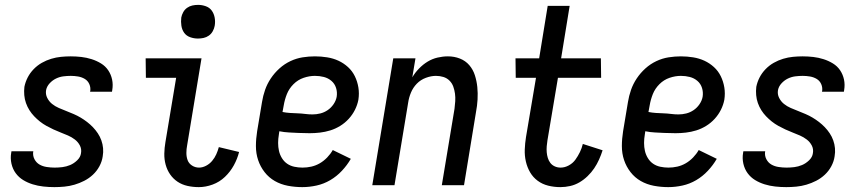

<svg xmlns="http://www.w3.org/2000/svg" viewBox="-20 -759 3540 787"><path d="M203 8Q180 8 157.5 5.5Q135 3 114 -3.5Q93 -10 75 -21Q57 -32 44.5 -49Q32 -66 27 -88Q22 -110 26 -133L27 -139H117L116 -137Q114 -120 121.5 -106Q129 -92 142 -84.5Q155 -77 171.5 -74.5Q188 -72 204 -72Q220 -72 236 -74Q252 -76 267.5 -82.5Q283 -89 296.5 -102Q310 -115 312 -131Q315 -148 307.5 -162.5Q300 -177 287 -187Q274 -197 259 -203.5Q244 -210 228.5 -216Q213 -222 199 -228.5Q185 -235 170.5 -243Q156 -251 143.5 -261Q131 -271 120 -282.5Q109 -294 100.5 -307.5Q92 -321 86.5 -336.5Q81 -352 79.5 -369Q78 -386 80 -403Q84 -423 93.5 -441.5Q103 -460 118 -475.5Q133 -491 151.5 -501.5Q170 -512 190 -518Q210 -524 230 -526Q250 -528 270 -528Q292 -528 313.5 -525.5Q335 -523 355.5 -516.5Q376 -510 394 -499Q412 -488 423.5 -471Q435 -454 439.5 -433Q444 -412 440 -389L439 -383H349L350 -386Q352 -401 346 -414.5Q340 -428 327.5 -435.5Q315 -443 300 -445.5Q285 -448 270 -448Q255 -448 239.5 -446Q224 -444 209.5 -437Q195 -430 183.5 -417.5Q172 -405 169 -390Q166 -373 173.5 -358Q181 -343 193.5 -333Q206 -323 221 -316.5Q236 -310 251.5 -304Q267 -298 282 -291.5Q297 -285 310.5 -277Q324 -269 337 -259Q350 -249 361 -237.5Q372 -226 381 -212.5Q390 -199 395.5 -183.5Q401 -168 402.5 -151.5Q404 -135 401 -118Q398 -97 387.5 -77.5Q377 -58 361 -43Q345 -28 325.5 -18Q306 -8 285.5 -2Q265 4 244 6Q223 8 203 8Z M795 8Q771 8 748.5 3Q726 -2 708 -14Q690 -26 677.5 -44Q665 -62 659 -84Q653 -106 653.5 -129.5Q654 -153 658 -176L702 -440H578L577 -520H806L747 -163Q744 -148 744 -132Q744 -116 749 -102.5Q754 -89 767 -80.5Q780 -72 796 -72Q810 -72 824.5 -79.5Q839 -87 849.5 -99.5Q860 -112 866.5 -126.5Q873 -141 877 -156L960 -136Q953 -108 938.5 -81.5Q924 -55 902 -34Q880 -13 851.5 -2.5Q823 8 795 8ZM791 -601Q775 -601 759.5 -606.5Q744 -612 735 -624.5Q726 -637 723.5 -653.5Q721 -670 723 -687Q725 -698 731 -709Q737 -720 747 -727Q757 -734 768.5 -736.5Q780 -739 792 -739Q808 -739 823.5 -733.5Q839 -728 848 -715.5Q857 -703 860 -686.5Q863 -670 860 -653Q858 -642 852 -631Q846 -620 836 -613Q826 -606 814.5 -603.5Q803 -601 791 -601Z M1219 8Q1189 8 1160 2.5Q1131 -3 1106.5 -17Q1082 -31 1064.5 -53.5Q1047 -76 1038 -103Q1029 -130 1029 -160Q1029 -190 1034 -221L1054 -341Q1058 -366 1066.5 -390.5Q1075 -415 1090 -437.5Q1105 -460 1125.5 -478.5Q1146 -497 1170.5 -508.5Q1195 -520 1220.5 -524Q1246 -528 1271 -528Q1296 -528 1321 -524Q1346 -520 1367.5 -510Q1389 -500 1406.5 -484Q1424 -468 1434.5 -446.5Q1445 -425 1449 -400.5Q1453 -376 1449 -350Q1445 -329 1435 -309Q1425 -289 1409.5 -272Q1394 -255 1374.5 -243Q1355 -231 1334 -224.5Q1313 -218 1291.5 -215.5Q1270 -213 1249 -213Q1238 -213 1228 -213.5Q1218 -214 1207 -214H1205Q1185 -215 1165 -216Q1145 -217 1125 -221L1123 -207Q1120 -190 1120 -173Q1120 -156 1123.5 -140.5Q1127 -125 1135.5 -111Q1144 -97 1157 -88Q1170 -79 1186.5 -75.5Q1203 -72 1220 -72Q1238 -72 1256 -76Q1274 -80 1290.5 -89.5Q1307 -99 1321 -113.5Q1335 -128 1344 -144L1418 -108Q1403 -82 1381.5 -59Q1360 -36 1333.5 -20.5Q1307 -5 1277.5 1.5Q1248 8 1219 8ZM1261 -290Q1277 -290 1293 -294Q1309 -298 1323 -307.5Q1337 -317 1347 -331.5Q1357 -346 1360 -362Q1363 -381 1357.5 -398.5Q1352 -416 1338.5 -427.5Q1325 -439 1307.5 -443.5Q1290 -448 1271 -448Q1248 -448 1224.5 -440Q1201 -432 1183 -414Q1165 -396 1156 -373.5Q1147 -351 1143 -327L1138 -300Q1153 -297 1168.5 -296Q1184 -295 1199.5 -294.5Q1215 -294 1230.5 -292Q1246 -290 1261 -290Z M1506 0 1592 -520H1683L1670 -442Q1681 -461 1697.5 -478Q1714 -495 1733 -506.5Q1752 -518 1773.5 -523Q1795 -528 1816 -528Q1842 -528 1865 -519Q1888 -510 1903.5 -492Q1919 -474 1926.5 -450.5Q1934 -427 1936.5 -402Q1939 -377 1937.5 -351Q1936 -325 1931 -299L1882 0H1791L1843 -313Q1845 -328 1846 -344Q1847 -360 1845 -375Q1843 -390 1838 -404Q1833 -418 1822.5 -428.5Q1812 -439 1797.5 -443.5Q1783 -448 1767 -448Q1747 -448 1725.5 -440Q1704 -432 1688.5 -416Q1673 -400 1664.5 -379.5Q1656 -359 1653 -338L1597 0Z M2277 8Q2251 8 2227 2Q2203 -4 2184 -18Q2165 -32 2153 -52.5Q2141 -73 2135.5 -97Q2130 -121 2131 -146.5Q2132 -172 2136 -197L2177 -440H2094L2093 -520H2190L2225 -735H2315L2280 -520H2443L2444 -440H2267L2224 -184Q2222 -172 2221 -159.5Q2220 -147 2221 -135Q2222 -123 2225.5 -111.5Q2229 -100 2236 -91Q2243 -82 2254 -77Q2265 -72 2278 -72Q2295 -72 2311.5 -81Q2328 -90 2338.5 -104.5Q2349 -119 2357 -135.5Q2365 -152 2369 -169L2450 -143Q2444 -124 2435.5 -105Q2427 -86 2415.5 -69Q2404 -52 2388.5 -37Q2373 -22 2355 -11.5Q2337 -1 2317 3.5Q2297 8 2277 8Z M2719 8Q2689 8 2660 2.5Q2631 -3 2606.5 -17Q2582 -31 2564.5 -53.5Q2547 -76 2538 -103Q2529 -130 2529 -160Q2529 -190 2534 -221L2554 -341Q2558 -366 2566.5 -390.5Q2575 -415 2590 -437.5Q2605 -460 2625.5 -478.5Q2646 -497 2670.5 -508.5Q2695 -520 2720.5 -524Q2746 -528 2771 -528Q2796 -528 2821 -524Q2846 -520 2867.5 -510Q2889 -500 2906.5 -484Q2924 -468 2934.5 -446.5Q2945 -425 2949 -400.5Q2953 -376 2949 -350Q2945 -329 2935 -309Q2925 -289 2909.5 -272Q2894 -255 2874.5 -243Q2855 -231 2834 -224.5Q2813 -218 2791.5 -215.5Q2770 -213 2749 -213Q2738 -213 2728 -213.5Q2718 -214 2707 -214H2705Q2685 -215 2665 -216Q2645 -217 2625 -221L2623 -207Q2620 -190 2620 -173Q2620 -156 2623.5 -140.5Q2627 -125 2635.5 -111Q2644 -97 2657 -88Q2670 -79 2686.5 -75.5Q2703 -72 2720 -72Q2738 -72 2756 -76Q2774 -80 2790.5 -89.5Q2807 -99 2821 -113.5Q2835 -128 2844 -144L2918 -108Q2903 -82 2881.5 -59Q2860 -36 2833.5 -20.5Q2807 -5 2777.5 1.5Q2748 8 2719 8ZM2761 -290Q2777 -290 2793 -294Q2809 -298 2823 -307.5Q2837 -317 2847 -331.5Q2857 -346 2860 -362Q2863 -381 2857.5 -398.5Q2852 -416 2838.5 -427.5Q2825 -439 2807.5 -443.5Q2790 -448 2771 -448Q2748 -448 2724.5 -440Q2701 -432 2683 -414Q2665 -396 2656 -373.5Q2647 -351 2643 -327L2638 -300Q2653 -297 2668.5 -296Q2684 -295 2699.5 -294.5Q2715 -294 2730.5 -292Q2746 -290 2761 -290Z M3203 8Q3180 8 3157.5 5.5Q3135 3 3114 -3.5Q3093 -10 3075 -21Q3057 -32 3044.5 -49Q3032 -66 3027 -88Q3022 -110 3026 -133L3027 -139H3117L3116 -137Q3114 -120 3121.5 -106Q3129 -92 3142 -84.5Q3155 -77 3171.5 -74.5Q3188 -72 3204 -72Q3220 -72 3236 -74Q3252 -76 3267.5 -82.5Q3283 -89 3296.5 -102Q3310 -115 3312 -131Q3315 -148 3307.5 -162.5Q3300 -177 3287 -187Q3274 -197 3259 -203.5Q3244 -210 3228.5 -216Q3213 -222 3199 -228.5Q3185 -235 3170.5 -243Q3156 -251 3143.5 -261Q3131 -271 3120 -282.5Q3109 -294 3100.5 -307.5Q3092 -321 3086.5 -336.5Q3081 -352 3079.5 -369Q3078 -386 3080 -403Q3084 -423 3093.5 -441.5Q3103 -460 3118 -475.5Q3133 -491 3151.5 -501.5Q3170 -512 3190 -518Q3210 -524 3230 -526Q3250 -528 3270 -528Q3292 -528 3313.5 -525.5Q3335 -523 3355.5 -516.5Q3376 -510 3394 -499Q3412 -488 3423.5 -471Q3435 -454 3439.5 -433Q3444 -412 3440 -389L3439 -383H3349L3350 -386Q3352 -401 3346 -414.5Q3340 -428 3327.5 -435.5Q3315 -443 3300 -445.5Q3285 -448 3270 -448Q3255 -448 3239.5 -446Q3224 -444 3209.5 -437Q3195 -430 3183.5 -417.5Q3172 -405 3169 -390Q3166 -373 3173.5 -358Q3181 -343 3193.5 -333Q3206 -323 3221 -316.5Q3236 -310 3251.5 -304Q3267 -298 3282 -291.5Q3297 -285 3310.5 -277Q3324 -269 3337 -259Q3350 -249 3361 -237.5Q3372 -226 3381 -212.5Q3390 -199 3395.5 -183.5Q3401 -168 3402.5 -151.5Q3404 -135 3401 -118Q3398 -97 3387.5 -77.5Q3377 -58 3361 -43Q3345 -28 3325.5 -18Q3306 -8 3285.5 -2Q3265 4 3244 6Q3223 8 3203 8Z"/></svg>

Font: Iosevka Curly Medium
Style: Italic
Weight: 500
Italic angle: -9°
Monospace: yes
Designer: Belleve Invis
Foundry: Belleve Invis
Version: Version 22.1.2; ttfautohint (v1.8.4)